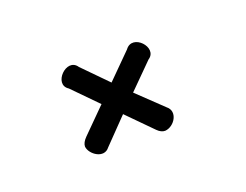

<svg xmlns="http://www.w3.org/2000/svg" viewBox="-39 -523 307 240"><g transform="rotate(-20 115.0 -403.5)"><path d="M48.3 -359.9C49.3 -349.1 66.4 -337.4 75.2 -349.1L106.9 -381.8L139.2 -349.1C142.6 -345.7 146 -344.2 149.4 -344.2C162.1 -345.2 172.4 -362.3 161.1 -371.1L127.9 -402.8L160.2 -435.1C176.8 -445.8 151.4 -473.1 139.2 -456.1L106.9 -423.8L75.2 -456.1C64 -473.1 37.1 -445.8 54.2 -435.1L85.9 -402.8L54.2 -371.1C50.3 -367.2 48.3 -363.3 48.3 -359.9Z"/></g></svg>

Font: Nemoy
Style: Light
Weight: 300
Designer: BSozoo
Foundry: BSozoo
Version: Version 001.000